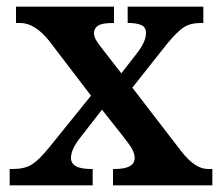

<svg xmlns="http://www.w3.org/2000/svg" viewBox="-20 -556 663 576"><path d="M9 0V-49H18Q54 -49 75.5 -62.5Q97 -76 127 -113L253 -269L127 -434Q84 -487 41 -487H28V-536H322V-487H319Q285 -487 273.5 -478.5Q262 -470 262 -458Q262 -447 267.5 -437Q273 -427 285 -412L344 -336L393 -399Q405 -415 411.5 -429.5Q418 -444 418 -457Q418 -475 403.5 -481Q389 -487 366 -487H363V-536H590V-487H581Q552 -487 532 -474.5Q512 -462 480 -423L377 -293L524 -102Q546 -74 565.5 -61.5Q585 -49 604 -49H617V0H319V-49H324Q384 -49 384 -82Q384 -94 377 -107.5Q370 -121 346 -151L286 -227L216 -137Q207 -125 200 -110.5Q193 -96 193 -82Q193 -66 207.5 -57.5Q222 -49 255 -49H258V0Z"/></svg>

Font: Noto Serif Tibetan SemiBold
Style: Regular
Weight: 600
Designer: Monotype Design Team
Foundry: Monotype Imaging Inc.
Version: Version 2.103; ttfautohint (v1.8.4.7-5d5b)